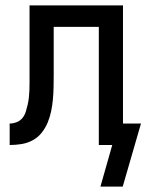

<svg xmlns="http://www.w3.org/2000/svg" viewBox="-20 -540 545 715"><path d="M437 155H354L398 0H348V-440H180V-259Q180 -237 179.5 -214.5Q179 -192 177 -170Q175 -148 170.5 -126Q166 -104 157.5 -83.5Q149 -63 135 -45.5Q121 -28 101.5 -17.5Q82 -7 60 -3.5Q38 0 16 0V-80Q29 -80 42 -85Q55 -90 63.5 -100.5Q72 -111 76 -124Q80 -137 83 -150Q86 -163 87.5 -176.5Q89 -190 89.5 -203.5Q90 -217 90 -230.5Q90 -244 90 -258V-520H438V-80H505Z"/></svg>

Font: Iosevka Bendy Medium
Style: Regular
Weight: 500
Monospace: yes
Designer: Belleve Invis
Foundry: Belleve Invis
Version: Version 30.1.2